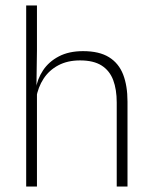

<svg xmlns="http://www.w3.org/2000/svg" viewBox="-20 -684 556 704"><path d="M408 0V-308Q408 -356 395 -390.5Q382 -425 352.5 -443.8Q323 -462.5 273.5 -462.5Q227.5 -462.5 193.8 -444.5Q160 -426.5 139.8 -395.5Q119.5 -364.5 112.5 -324L99 -356H111Q116.5 -394 137.8 -426Q159 -458 195.8 -477.2Q232.5 -496.5 284.5 -496.5Q344 -496.5 379.8 -474.2Q415.5 -452 431.5 -410.8Q447.5 -369.5 447.5 -311.5V0ZM76 0V-664H115.5V-498.5L113.5 -359L115.5 -355V0Z"/></svg>

Font: Anek Bangla ExtraLight
Style: Regular
Weight: 250
Designer: Sulekha Rajkumar (Bangla), Yesha Goshar (Latin)
Foundry: Ek Type
Version: Version 1.003